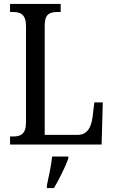

<svg xmlns="http://www.w3.org/2000/svg" viewBox="-20 -734 576 975"><path d="M31 0H496L502 -214H459L450 -139C443 -88 424 -49 374 -49H207V-605C207 -662 232 -673 272 -673H288V-714H31V-673H46C83 -673 112 -662 112 -602V-111C112 -52 83 -41 48 -41H31ZM218 208V221H254C279 179 312 113 327 71V61H245C239 110 228 163 218 208Z"/></svg>

Font: Noto Serif Bengali Condensed
Style: Regular
Weight: 400
Width: 3
Designer: Juan Bruce, Universal Thirst, Indian Type Foundry and the Monotype Design Team.
Foundry: Monotype Imaging Inc.
Version: Version 2.003